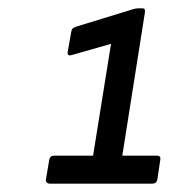

<svg xmlns="http://www.w3.org/2000/svg" viewBox="-20 -791 432 460"><path d="M99 -351Q95 -351 92 -354Q89 -357 90 -361L98 -408Q100 -418 109 -418H203L246 -686L155 -660Q141 -655 142 -665L150 -711Q151 -719 153.5 -722Q156 -725 162 -727L299 -769Q302 -770 305 -770.5Q308 -771 311 -771H322Q329 -771 327 -760L273 -418H356Q366 -418 364 -408L357 -361Q355 -351 345 -351Z"/></svg>

Font: Sofia Sans Hairline
Style: Italic
Weight: 1
Italic angle: -9°
Designer: Botio Nikoltchev, Ani Petrova
Foundry: lettersoup
Version: Version 4.102